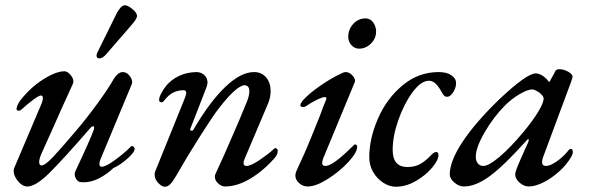

<svg xmlns="http://www.w3.org/2000/svg" viewBox="-20 -695 2251 730"><path d="M32 -45Q32 -50 34 -56L135 -294Q143 -312 143 -322Q143 -332 136 -332Q128 -332 106 -315.5Q84 -299 62 -279Q57 -274 51 -274Q43 -274 43 -280Q43 -293 57 -313Q95 -362 144 -393Q193 -424 225 -424Q236 -424 247.5 -411Q259 -398 259 -385Q259 -382 257 -376Q215 -285 184 -214L139 -114Q129 -92 129 -79Q129 -66 138 -66Q151 -66 181 -97.5Q211 -129 265 -193Q308 -243 350.5 -301.5Q393 -360 409 -389Q427 -421 447 -421Q463 -421 474.5 -404.5Q486 -388 481 -375L364 -94Q358 -81 358 -71Q358 -61 367 -61Q382 -61 417 -86.5Q452 -112 478 -138Q480 -140 481 -140Q485 -140 488.5 -136.5Q492 -133 492 -129Q492 -116 463.5 -91Q435 -66 411 -56Q386 -32 356.5 -17Q327 -2 299 -2Q289 -2 284 -3Q276 -5 270 -14Q264 -23 264 -33Q264 -37 266 -43Q322 -161 337 -203Q338 -206 338 -210Q338 -215 334 -215Q330 -215 325 -210Q221 -90 168.5 -38Q116 14 84 14Q65 14 48.5 -6Q32 -26 32 -45ZM347 -484Q347 -489 351 -497L425 -647Q441 -675 455 -675Q466 -675 483.5 -660.5Q501 -646 501 -634Q501 -624 481 -601L384 -489Q370 -473 358 -473Q347 -473 347 -484Z M568 -31Q568 -39 570 -43L680 -315Q688 -334 688 -342Q688 -352 678 -352Q659 -352 640.5 -344Q622 -336 602 -310Q599 -306 594 -306Q586 -306 585 -314Q584 -323 593 -340Q602 -357 612 -369Q631 -392 660 -406Q689 -420 726 -421Q745 -421 757 -409.5Q769 -398 769 -381Q769 -375 765 -363L704 -206Q703 -205 703 -202Q703 -198 708 -198Q714 -198 716 -203Q776 -306 835.5 -363.5Q895 -421 946 -421Q975 -421 992 -400.5Q1009 -380 1009 -349Q1009 -325 999 -301L913 -98Q906 -84 906 -75Q906 -64 917 -64Q934 -64 969 -88Q1004 -112 1018 -126Q1024 -132 1027 -132Q1030 -132 1033 -129Q1036 -126 1036 -122Q1036 -111 1029 -100Q986 -49 934.5 -17.5Q883 14 836 14Q822 14 809.5 2.5Q797 -9 797 -23Q797 -30 799 -33L835 -112Q897 -253 919 -309Q928 -331 928 -349Q928 -369 911 -371Q880 -371 812 -283Q790 -255 740.5 -177Q691 -99 650 -27Q638 -6 628 4.5Q618 15 607 15Q595 15 581.5 0.5Q568 -14 568 -31Z M1103 -27Q1103 -36 1107 -45Q1138 -110 1164.5 -176Q1191 -242 1196 -254Q1209 -291 1220 -316L1221 -320Q1221 -326 1215 -326Q1206 -326 1183.5 -315Q1161 -304 1143 -291Q1137 -288 1133 -288Q1122 -288 1122 -295Q1122 -306 1147.5 -329.5Q1173 -353 1211 -378Q1249 -403 1285 -419Q1291 -421 1294 -421Q1309 -421 1321 -407Q1333 -393 1329 -383L1211 -98Q1205 -85 1205 -74Q1205 -64 1218 -64Q1246 -64 1325 -143Q1328 -146 1329 -146Q1333 -146 1335.5 -143.5Q1338 -141 1338 -137Q1338 -115 1304 -78.5Q1270 -42 1225.5 -14Q1181 14 1150 14Q1131 14 1117 1Q1103 -12 1103 -27ZM1304 -555Q1304 -583 1323 -604Q1342 -625 1370 -625Q1388 -625 1399 -609.5Q1410 -594 1410 -575Q1410 -549 1390.5 -529.5Q1371 -510 1345 -510Q1328 -510 1316 -523.5Q1304 -537 1304 -555Z M1384 -97Q1384 -168 1417 -244Q1450 -320 1510.5 -370.5Q1571 -421 1648 -421Q1678 -421 1696 -409Q1714 -397 1714 -379Q1714 -361 1703 -344Q1692 -327 1680 -327Q1672 -327 1667.5 -332.5Q1663 -338 1654 -354Q1634 -388 1611 -388Q1581 -388 1549 -345Q1517 -302 1495 -240Q1473 -178 1473 -125Q1473 -60 1529 -60Q1557 -60 1577 -71Q1597 -82 1619 -105Q1630 -117 1638 -117Q1647 -117 1647 -105Q1647 -86 1622.5 -57Q1598 -28 1560.5 -6.5Q1523 15 1485 15Q1461 15 1437.5 0Q1414 -15 1399 -40.5Q1384 -66 1384 -97Z M1690 -32Q1690 -82 1738.5 -155.5Q1787 -229 1879 -318Q1983 -416 2017 -416Q2035 -416 2056 -397L2067 -384Q2071 -384 2073 -391Q2091 -422 2090 -422Q2094 -432 2106 -432Q2123 -432 2140 -422.5Q2157 -413 2157 -403Q2157 -400 2151 -383L2044 -95Q2041 -86 2041 -79Q2041 -64 2056 -64Q2072 -64 2097 -81.5Q2122 -99 2142 -124Q2147 -129 2150 -129Q2158 -129 2158 -116Q2158 -106 2142.5 -84Q2127 -62 2107 -44Q2076 -16 2045 -1Q2014 14 1991 14Q1972 14 1955.5 -0.5Q1939 -15 1939 -31Q1939 -41 1945 -54Q1941 -47 1956.5 -83Q1972 -119 1987 -151Q1991 -159 1990 -164Q1989 -169 1984 -163Q1897 -66 1843 -26Q1789 14 1744 14Q1725 14 1707.5 -1Q1690 -16 1690 -32ZM1970 -193Q2005 -235 2026 -269.5Q2047 -304 2047 -321Q2047 -329 2032 -342Q2013 -355 2003 -355Q1986 -355 1955.5 -337Q1925 -319 1901 -295Q1857 -251 1823 -192.5Q1789 -134 1789 -99Q1789 -83 1797 -73.5Q1805 -64 1818 -64Q1838 -64 1879.5 -99Q1921 -134 1970 -193Z"/></svg>

Font: EB Garamond Medium
Style: Italic
Weight: 500
Italic angle: -17.2°
Designer: Georg Duffner and Octavio Pardo
Foundry: Georg Duffner
Version: Version 1.000